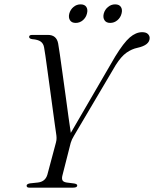

<svg xmlns="http://www.w3.org/2000/svg" viewBox="-20 -860 706 880"><path d="M334 -10Q334 0 315.5 0H114Q102 0 102 -9Q102 -16.5 116.5 -19.5L154 -23.5Q187.5 -27.5 197 -59L236.5 -207Q239.5 -218 239.2 -228Q239 -238 237 -249.5Q235.5 -260 231.2 -290Q227 -320 221.5 -361.2Q216 -402.5 209.8 -447.5Q203.5 -492.5 198 -533.5Q192.5 -574.5 188.2 -604Q184 -633.5 182 -643Q179 -660.5 166.5 -669.5Q154 -678.5 128 -680.5Q114 -682.5 113.5 -690.5Q113 -700 127.5 -700H199.5Q239 -700 246.5 -661Q249 -649 254.2 -611.8Q259.5 -574.5 266.5 -524.2Q273.5 -474 280.8 -420.8Q288 -367.5 294.2 -322.2Q300.5 -277 304.5 -251L508 -601Q547 -664.5 575 -688.5Q603 -712.5 631.5 -712.5Q649 -712.5 657.5 -704.5Q666 -696.5 666 -685.5Q665.5 -653 610.5 -641Q584 -635.5 559.8 -618.5Q535.5 -601.5 510.5 -562L319.5 -238.5Q313.5 -228.5 310 -221Q306.5 -213.5 304 -205L266 -55.5Q262.5 -42 266.2 -34Q270 -26 285 -23.5L320.5 -19Q334 -16.5 334 -10ZM327 -755Q308.5 -755 300.8 -767.2Q293 -779.5 297.5 -797.5Q302.5 -816 316.8 -828Q331 -840 349.5 -840Q368 -840 375.8 -828Q383.5 -816 378.5 -797.5Q374 -779.5 359.8 -767.2Q345.5 -755 327 -755ZM485 -755Q467 -755 459 -767.2Q451 -779.5 455.5 -797.5Q460.5 -816 475 -828Q489.5 -840 507.5 -840Q526.5 -840 534.2 -828Q542 -816 537 -797.5Q532.5 -779.5 518 -767.2Q503.5 -755 485 -755Z"/></svg>

Font: Fraunces 72pt S000 Light
Style: Italic
Weight: 300
Italic angle: -16°
Version: Version 1.000; ttfautohint (v1.8.3)